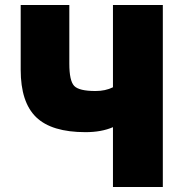

<svg xmlns="http://www.w3.org/2000/svg" viewBox="-20 -750 746 770"><path d="M433 -240Q387 -220 323 -220Q187 -220 125 -280Q63 -340 63 -470V-730H258V-495Q258 -426 277.5 -405.5Q297 -385 363 -385Q403 -385 433 -400V-730H633V0H433Z"/></svg>

Font: Mplus 1p Black
Style: Regular
Weight: 900
Version: Version 1.061